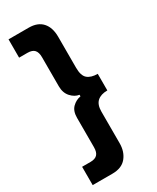

<svg xmlns="http://www.w3.org/2000/svg" viewBox="-233 -767 869 1062"><g transform="rotate(-30 201.5 -235.5)"><path d="M268 -378Q268 -327 290.5 -308Q313 -289 355 -289V-183Q313 -183 290.5 -162.5Q268 -142 268 -98V104Q268 158 238.5 194Q209 230 149 230H23V113H77Q106 113 120 98.5Q134 84 134 52V-135Q134 -179 157 -201.5Q180 -224 210 -229V-239Q181 -243 157.5 -269Q134 -295 134 -337V-523Q134 -554 120.5 -569Q107 -584 76 -584H23V-701H152Q209 -701 238.5 -668Q268 -635 268 -576Z"/></g></svg>

Font: PT Sans Caption
Style: Bold
Weight: 700
Designer: A.Korolkova, O.Umpeleva, V.Yefimov
Foundry: ParaType Ltd
Version: Version 2.003W OFL